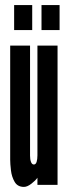

<svg xmlns="http://www.w3.org/2000/svg" viewBox="-20 -726 266 754"><path d="M74 8Q49 8 37.5 -11.8Q26 -31.5 23 -57Q20 -82.5 20 -99V-547H98V-115Q98 -99.5 101.8 -89.8Q105.5 -80 113 -80Q120.5 -80 123.8 -90.2Q127 -100.5 127 -116V-547H206V0H127V-28Q119.5 -17 103.2 -4.5Q87 8 74 8ZM143 -608V-706H214V-608ZM35.5 -608V-706H106.5V-608Z"/></svg>

Font: League Gothic Condensed
Style: Regular
Weight: 400
Width: 3
Designer: The League of Moveable Type
Version: Version 2.001